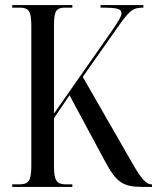

<svg xmlns="http://www.w3.org/2000/svg" viewBox="-20 -734 617 754"><path d="M28 0H264V-10H241C202 -10 192 -23 192 -85V-270L253 -360L390 -105C436 -18 462 0 539 0H577V-10H575C556 -10 537 -27 498 -96L305 -432L428 -607C487 -691 497 -704 543 -704V-714H375V-704C445 -704 457 -699 457 -681C457 -670 447 -654 418 -611L192 -288V-632C192 -691 200 -704 237 -704H264V-714H28V-704H56C93 -704 103 -691 103 -632V-83C103 -22 92 -10 54 -10H28Z"/></svg>

Font: Noto Serif Display ExtraCondensed
Style: Regular
Weight: 400
Width: 2
Designer: Monotype Design Team
Foundry: Monotype Imaging Inc.
Version: Version 2.009